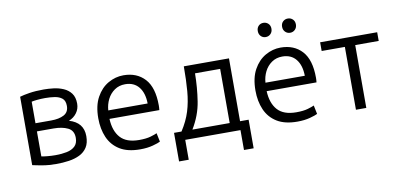

<svg xmlns="http://www.w3.org/2000/svg" viewBox="-78 -975 2842 1369"><g transform="rotate(-10 1343.0 -290.5)"><path d="M255 10Q202 10 158 2.5Q114 -5 84 -12V-507Q110 -515 154.5 -522Q199 -529 258 -529Q292 -529 329.5 -524.5Q367 -520 400.5 -505.5Q434 -491 455 -463Q476 -435 476 -388Q476 -351 454.5 -321.5Q433 -292 397 -278Q500 -248 500 -149Q500 -99 480 -68Q460 -37 425.5 -20Q391 -3 347 3.5Q303 10 255 10ZM159 -302H273Q330 -302 365.5 -321Q401 -340 401 -385Q401 -423 380 -440Q359 -457 326.5 -462Q294 -467 258 -467Q227 -467 198 -464Q169 -461 159 -458ZM261 -53Q305 -53 342 -60.5Q379 -68 401.5 -89Q424 -110 424 -150Q424 -203 382.5 -223Q341 -243 279 -243H159V-62Q170 -59 201 -56Q232 -53 261 -53Z M863 11Q772 11 715.5 -24Q659 -59 632.5 -120Q606 -181 606 -259Q606 -350 639 -410Q672 -470 724.5 -500Q777 -530 835 -530Q932 -530 989.5 -467.5Q1047 -405 1047 -275Q1047 -268 1046.5 -258.5Q1046 -249 1045 -241H684Q688 -153 731.5 -104.5Q775 -56 867 -56Q918 -56 950.5 -65.5Q983 -75 997 -82L1010 -19Q996 -11 955.5 0Q915 11 863 11ZM686 -302H971Q970 -378 935 -421.5Q900 -465 836 -465Q792 -465 759 -442Q726 -419 707.5 -382Q689 -345 686 -302Z M1120 144V-63H1174Q1217 -129 1237.5 -195Q1258 -261 1264.5 -339Q1271 -417 1271 -518H1598V-63H1660V144H1590V0H1190V144ZM1253 -63H1523V-455H1341Q1340 -352 1324.5 -253.5Q1309 -155 1253 -63Z M2001 11Q1910 11 1853.5 -24Q1797 -59 1770.5 -120Q1744 -181 1744 -259Q1744 -350 1777 -410Q1810 -470 1862.5 -500Q1915 -530 1973 -530Q2070 -530 2127.5 -467.5Q2185 -405 2185 -275Q2185 -268 2184.5 -258.5Q2184 -249 2183 -241H1822Q1826 -153 1869.5 -104.5Q1913 -56 2005 -56Q2056 -56 2088.5 -65.5Q2121 -75 2135 -82L2148 -19Q2134 -11 2093.5 0Q2053 11 2001 11ZM1824 -302H2109Q2108 -378 2073 -421.5Q2038 -465 1974 -465Q1930 -465 1897 -442Q1864 -419 1845.5 -382Q1827 -345 1824 -302ZM2060 -622Q2039 -622 2024.5 -636.5Q2010 -651 2010 -674Q2010 -697 2024.5 -711Q2039 -725 2060 -725Q2081 -725 2095.5 -711Q2110 -697 2110 -674Q2110 -651 2095.5 -636.5Q2081 -622 2060 -622ZM1883 -622Q1862 -622 1848 -636.5Q1834 -651 1834 -674Q1834 -697 1848 -711Q1862 -725 1883 -725Q1904 -725 1918.5 -711Q1933 -697 1933 -674Q1933 -651 1918.5 -636.5Q1904 -622 1883 -622Z M2426 0V-455H2258V-518H2671V-455H2501V0Z"/></g></svg>

Font: Ubuntu Sans
Style: Regular
Weight: 400
Designer: Dalton Maag Ltd
Foundry: Dalton Maag Ltd
Version: Version 1.006; ttfautohint (v1.8.4.7-5d5b)